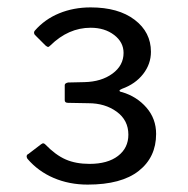

<svg xmlns="http://www.w3.org/2000/svg" viewBox="-20 -877 507 519"><path d="M74 -794Q101 -825 140 -841Q179 -857 225 -857Q300 -857 344 -823.5Q388 -790 388 -737Q388 -704 367 -677Q346 -650 310 -637Q303 -634 303 -632Q303 -629 310 -628Q350 -616 376 -586Q402 -556 402 -515Q402 -452 355 -415Q308 -378 217 -378Q167 -378 125 -396Q83 -414 54 -448Q52 -452 52 -454Q52 -459 57 -461L91 -487Q95 -490 97.5 -489.5Q100 -489 102 -487Q130 -458 157.5 -446Q185 -434 222 -434Q271 -434 299 -455.5Q327 -477 327 -513Q327 -552 295.5 -575Q264 -598 219 -598L164 -599Q155 -599 155 -606V-647Q155 -652 164 -654L208 -655Q254 -656 284 -678Q314 -700 314 -734Q314 -763 288.5 -782.5Q263 -802 225 -802Q165 -802 116 -754Q112 -750 110 -750Q108 -750 103 -754L74 -783Q70 -789 74 -794Z"/></svg>

Font: Libre Franklin Medium
Style: Regular
Weight: 500
Designer: Pablo Impallari, Rodrigo Fuenzalida
Foundry: Impallari Type
Version: Version 1.002; ttfautohint (v1.5)